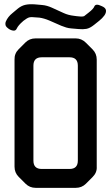

<svg xmlns="http://www.w3.org/2000/svg" viewBox="-20 -896 536 925"><path d="M70 -44 103 -11Q123 9 152 9H345Q374 9 394 -11L426 -43Q448 -65 446 -93V-609Q446 -638 426 -658L394 -690Q373 -711 345 -711H151Q122 -711 102 -691L70 -659Q49 -638 50 -609V-93Q50 -64 70 -44ZM141 -122V-580Q141 -620 181 -620H315Q355 -620 355 -580V-122Q355 -82 315 -82H181Q141 -82 141 -122ZM385 -818 380 -817Q374 -815 350 -818L335 -820Q309 -823 287 -833L230 -859Q219 -864 207 -867.5Q195 -871 182 -872L148 -875Q120 -877 101 -872.5Q82 -868 64 -853L39 -832Q29 -824 21 -814Q13 -804 8 -792Q4 -782 8 -771Q11 -765 21.5 -757.5Q32 -750 44 -748.5Q56 -747 61 -759Q68 -774 90 -793L92 -795Q110 -809 120 -812Q130 -815 156 -812L170 -811Q192 -808 218 -797L275 -772Q287 -767 299 -763.5Q311 -760 324 -759L359 -756Q380 -754 396.5 -757Q413 -760 433 -776L458 -796Q473 -808 482.5 -821Q492 -834 490.5 -846.5Q489 -859 469 -867Q442 -880 435 -866Q431 -854 408 -836Z"/></svg>

Font: WDXL Lubrifont TC
Style: Regular
Weight: 400
Designer: [WDXL Lubrifont] Copyright 2020-2022 (c) NightFurySL2001, Skr-ZERO; [ZCOOL QingKe HuangYou] Copyright 2018-2022 (c) The 
Version: Version 2.001;hotconv 1.1.1;makeotfexe 2.6.0